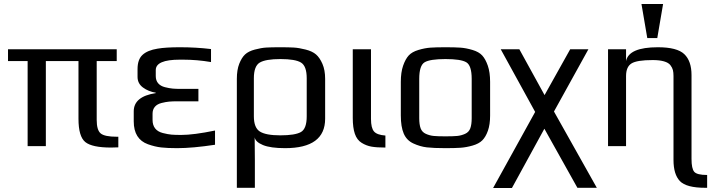

<svg xmlns="http://www.w3.org/2000/svg" viewBox="-20 -730 3552 959"><path d="M571 6Q564 6 552 6.5Q540 7 535 7Q440 7 406 -20.5Q372 -48 372 -137V-425H209V0H118V-425H20V-484H563V-425H463V-131Q463 -80 483 -63.5Q503 -47 564 -47H571Z M648 -124V-174Q648 -248 758 -265V-267Q721 -273 694 -293Q667 -313 667 -346V-385Q667 -433 692 -456Q717 -479 767 -487Q807 -494 879 -494Q959 -494 1034 -485V-420Q965 -432 894 -432H878Q758 -432 758 -380V-350Q758 -328 770 -314Q782 -300 804 -294.5Q826 -289 842.5 -287.5Q859 -286 883 -286H971V-224H866Q842 -224 825 -222.5Q808 -221 786.5 -215.5Q765 -210 753.5 -196.5Q742 -183 742 -162V-131Q742 -105 755 -88.5Q768 -72 793.5 -65.5Q819 -59 837 -57.5Q855 -56 885 -56Q947 -56 1054 -78V-7Q942 10 865 10Q817 10 785.5 6.5Q754 3 719 -9.5Q684 -22 666 -50.5Q648 -79 648 -124Z M1604 -336V-137Q1604 10 1404 10Q1331 10 1293.5 -5.5Q1256 -21 1252 -44Q1252 -25 1252.5 13.5Q1253 52 1253 71V208H1163V-336Q1163 -381 1175 -411.5Q1187 -442 1204 -458Q1221 -474 1253 -482.5Q1285 -491 1310 -492.5Q1335 -494 1379 -494Q1422 -494 1447.5 -492.5Q1473 -491 1506.5 -482.5Q1540 -474 1558.5 -458Q1577 -442 1590.5 -411Q1604 -380 1604 -336ZM1512 -149V-339Q1512 -400 1483.5 -417.5Q1455 -435 1381 -435Q1307 -435 1277.5 -417.5Q1248 -400 1248 -339V-149Q1248 -92 1278 -73Q1308 -54 1380 -54Q1454 -54 1483 -70.5Q1512 -87 1512 -149Z M1833 -484V-136Q1833 -91 1848 -73.5Q1863 -56 1905 -53V7Q1862 7 1836 2.5Q1810 -2 1786.5 -16.5Q1763 -31 1752.5 -61.5Q1742 -92 1742 -141V-484Z M2428 -321V-153Q2428 -108 2417 -77Q2406 -46 2389 -29Q2372 -12 2340.5 -3Q2309 6 2280.5 8Q2252 10 2205 10Q2145 10 2111.5 6Q2078 2 2044.5 -13.5Q2011 -29 1996.5 -63Q1982 -97 1982 -153V-321Q1982 -369 1993.5 -402Q2005 -435 2021.5 -453Q2038 -471 2070 -480.5Q2102 -490 2129.5 -492Q2157 -494 2205 -494Q2253 -494 2280.5 -492Q2308 -490 2340 -480.5Q2372 -471 2388.5 -453Q2405 -435 2416.5 -402Q2428 -369 2428 -321ZM2336 -140V-336Q2336 -403 2309 -419Q2282 -435 2205 -435Q2128 -435 2101 -419Q2074 -403 2074 -336V-140Q2074 -108 2081 -89Q2088 -70 2107 -61.5Q2126 -53 2146 -51Q2166 -49 2205 -49Q2244 -49 2264 -51Q2284 -53 2303 -61.5Q2322 -70 2329 -89Q2336 -108 2336 -140Z M2653 -171 2481 -484H2574L2700 -255L2828 -484H2919L2747 -173L2961 208H2864L2699 -87L2537 209H2443Z M3344 69V-350Q3344 -368 3341 -380Q3338 -392 3328.5 -404.5Q3319 -417 3296.5 -423.5Q3274 -430 3240 -430Q3161 -430 3134 -413Q3107 -396 3107 -350V0H3017V-484H3107V-425Q3121 -494 3266 -494Q3362 -494 3398 -459.5Q3434 -425 3434 -355V64Q3434 112 3447.5 128Q3461 144 3512 144V208H3503Q3408 208 3376 174.5Q3344 141 3344 69ZM3263 -540H3213L3184 -710H3292Z"/></svg>

Font: Play
Style: Regular
Weight: 400
Designer: Jonas Hecksher
Foundry: Jonas Hecksher, Playtypeª, e-types AS
Version: Version 1.002